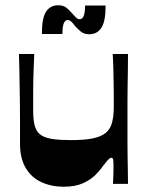

<svg xmlns="http://www.w3.org/2000/svg" viewBox="-20 -698 558 729"><path d="M222 11Q175 11 137 -6.5Q99 -24 77.5 -60.5Q56 -97 56 -152Q56 -199 56 -238Q56 -277 55.5 -310.5Q55 -344 54.5 -374.5Q54 -405 53.5 -433.5Q53 -462 52 -493H110Q109 -466 108 -442Q107 -418 106.5 -396.5Q106 -375 106 -354.5Q106 -334 106 -314.5Q106 -295 106 -275Q106 -239 113 -217Q120 -195 136.5 -184.5Q153 -174 180.5 -170Q208 -166 250 -166Q300 -166 332 -172.5Q364 -179 381.5 -193.5Q399 -208 405.5 -233Q412 -258 412 -293Q412 -312 412 -332.5Q412 -353 411.5 -377.5Q411 -402 410.5 -431Q410 -460 408 -493H466Q466 -460 465.5 -429Q465 -398 464.5 -369Q464 -340 464 -314Q464 -288 464 -264.5Q464 -241 464 -221Q464 -192 464 -161Q464 -130 464.5 -100Q465 -70 465.5 -44Q466 -18 466 0H409Q410 -18 410.5 -34.5Q411 -51 411 -63Q411 -82 410 -90.5Q409 -99 403 -99Q398 -99 392 -93Q386 -87 372 -69Q362 -54 343.5 -35Q325 -16 295.5 -2.5Q266 11 222 11ZM319 -568Q299 -568 286.5 -578.5Q274 -589 265 -599Q259 -608 251.5 -615Q244 -622 237 -622Q227 -622 222 -609Q217 -596 217 -569H139Q139 -630 155 -654Q171 -678 201 -678Q221 -678 233 -668Q245 -658 254 -647Q261 -639 268 -632Q275 -625 282 -625Q293 -625 298 -638Q303 -651 303 -677H381Q381 -617 365 -592.5Q349 -568 319 -568Z"/></svg>

Font: Ojuju
Style: Bold
Weight: 700
Designer: Chisaokwu Joboson, Mirko Velimirovic
Foundry: Udi Foundry
Version: Version 1.000